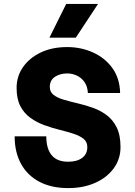

<svg xmlns="http://www.w3.org/2000/svg" viewBox="-20 -951 690 983"><path d="M329 12Q243 12 181.5 -20.5Q120 -53 87.5 -112.5Q55 -172 55 -253H217Q217 -190 244.5 -156.5Q272 -123 329 -123Q374 -123 400.5 -142.5Q427 -162 427 -198Q427 -225 407.5 -240.5Q388 -256 355.5 -266.5Q323 -277 284.5 -286.5Q246 -296 207.5 -310Q169 -324 136.5 -347Q104 -370 84.5 -407Q65 -444 65 -501Q65 -560 97.5 -607Q130 -654 188 -682Q246 -710 324 -710Q395 -710 456 -682.5Q517 -655 555 -603Q593 -551 595 -475H430Q428 -509 412.5 -531Q397 -553 373.5 -564Q350 -575 324 -575Q287 -575 261 -557.5Q235 -540 235 -506Q235 -480 254.5 -465Q274 -450 306.5 -440.5Q339 -431 377.5 -422Q416 -413 454.5 -399.5Q493 -386 525.5 -362Q558 -338 577.5 -298.5Q597 -259 597 -198Q597 -137 562.5 -89.5Q528 -42 467.5 -15Q407 12 329 12ZM233 -758 319 -931H482L368 -758Z"/></svg>

Font: Azeret Mono Thin
Style: Bold
Weight: 700
Version: Version 1.002